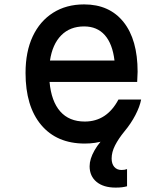

<svg xmlns="http://www.w3.org/2000/svg" viewBox="-20 -636 740 872"><path d="M621 -184Q599 -91 530.5 -37.5Q462 16 365 16Q238 16 167 -68.5Q96 -153 96 -305Q96 -401 128.5 -470.5Q161 -540 221 -578Q281 -616 362 -616Q477 -616 541 -536Q605 -456 605 -310Q605 -299 604 -287Q603 -275 603 -264H205Q213 -176 253.5 -130Q294 -84 365 -84Q465 -84 518 -184ZM362 -516Q298 -516 258 -475.5Q218 -435 207 -361H500Q491 -437 456 -476.5Q421 -516 362 -516ZM505 216Q450 216 418.5 190Q387 164 387 119Q387 86 409.5 46.5Q432 7 471 -27L621 -184Q615 -152 595 -113.5Q575 -75 545 -39Q518 -6 502.5 24.5Q487 55 487 84Q487 108 499 122Q511 136 532 136Q546 136 557 132V210Q546 213 534 214.5Q522 216 505 216Z"/></svg>

Font: Martian Mono
Style: Regular
Weight: 400
Monospace: yes
Designer: Roman Shamin
Foundry: Evil Martians
Version: Version 1.000; ttfautohint (v1.8.4.7-5d5b)